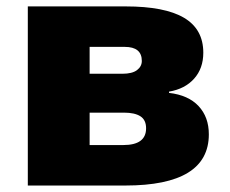

<svg xmlns="http://www.w3.org/2000/svg" viewBox="-20 -573 710 593"><path d="M607.9 -410.2Q607.9 -361.8 579.6 -330.1Q551.3 -298.3 502 -290V-286.1Q561.5 -279.3 593.3 -245.4Q625 -211.4 625 -158.2Q625 0 367.2 0H65.9V-553.2H368.2Q488.8 -553.2 548.3 -518.1Q607.9 -482.9 607.9 -410.2ZM431.2 -176.8Q431.2 -202.6 413.6 -213.9Q396 -225.1 362.8 -225.1H256.8V-125H360.8Q431.2 -125 431.2 -176.8ZM418 -384.8Q418 -428.2 365.2 -428.2H256.8V-345.2H357.9Q388.2 -345.2 403.1 -356.4Q418 -367.7 418 -384.8Z"/></svg>

Font: Open Sans ExtBd
Style: Bold
Weight: 800
Foundry: Ascender Corporation
Version: Version 1.10